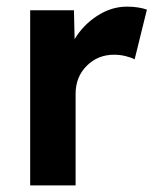

<svg xmlns="http://www.w3.org/2000/svg" viewBox="-20 -559 473 579"><path d="M71 0V-528H203L205 -441Q231 -484 273.5 -511.5Q316 -539 363 -539Q381 -539 396.5 -536.5Q412 -534 423 -530L386 -380Q375 -386 358 -390Q341 -394 324 -394Q275 -394 241.5 -360.5Q208 -327 208 -276V0Z"/></svg>

Font: Lexend SemiBold
Style: Regular
Weight: 600
Designer: Bonnie Shaver-Troup, Thomas Jockin
Foundry: Lexend
Version: Version 1.005; ttfautohint (v1.8.3)